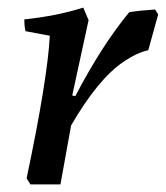

<svg xmlns="http://www.w3.org/2000/svg" viewBox="-20 -485 436 505"><path d="M60 0 50 -16Q105 -277 111 -391L47 -403Q44 -416 44 -434Q130 -443 199 -465L213 -432L170 -234L178 -232Q248 -366 320 -453Q353 -458 388 -460L396 -447L370 -353Q339 -346 304 -322Q237 -276 167 -155L139 0Z"/></svg>

Font: Albura Medium
Style: Italic
Weight: 462
Italic angle: -7°
Designer: Mercedes Jáuregui
Foundry: Omnibus-Type Team
Version: Version 1.000